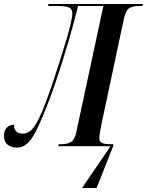

<svg xmlns="http://www.w3.org/2000/svg" viewBox="-66 -734 737 964"><path d="M346 210 489 0H227L229 -10H242Q272 -10 291 -21.5Q310 -33 318 -75L453 -704H326Q304 -615 275 -516.5Q246 -418 214.5 -325Q183 -232 152 -159Q115 -65 85.5 -29Q56 7 21 7Q-9 7 -27.5 -7.5Q-46 -22 -46 -53Q-46 -79 -31.5 -93.5Q-17 -108 4 -108Q4 -63 49 -63Q81 -63 106 -98.5Q131 -134 160 -211Q176 -251 195.5 -308.5Q215 -366 234 -426.5Q253 -487 268.5 -538.5Q284 -590 290 -620Q293 -636 295 -647Q297 -658 297 -669Q297 -688 281 -696Q265 -704 219 -704H175L178 -714H651L649 -704H632Q602 -704 584 -693.5Q566 -683 557 -644L446 -123Q441 -99 437 -76.5Q433 -54 433 -40Q433 -21 447.5 -15.5Q462 -10 489 -10H503V-2L419 210Z"/></svg>

Font: Noto Serif Display ExtraCondensed SemiBold
Style: Italic
Weight: 600
Width: 2
Italic angle: -12°
Designer: Monotype Design Team
Foundry: Monotype Imaging Inc.
Version: Version 2.009